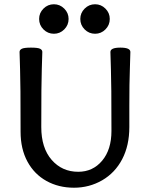

<svg xmlns="http://www.w3.org/2000/svg" viewBox="-20 -879 701 906"><path d="M329.1 6.8Q256.8 6.8 199.2 -25.1Q141.6 -57.1 109.4 -116.7Q77.1 -176.3 77.1 -257.3Q77.1 -490.2 74.7 -551.8Q72.3 -613.3 72.3 -633.8Q72.3 -643.6 83 -648.9Q93.8 -654.3 126 -654.3Q158.7 -654.3 169.2 -648.9Q179.7 -643.6 179.7 -633.8Q179.7 -613.3 177.2 -551.8Q174.8 -490.2 174.8 -279.3Q174.8 -180.7 223.9 -124.5Q272.9 -68.4 349.1 -68.4Q418 -68.4 461.9 -120.6Q505.9 -172.9 505.9 -261.2Q505.9 -490.2 503.4 -551.8Q501 -613.3 501 -633.8Q501 -654.3 547.9 -654.3Q595.2 -654.3 595.2 -633.8Q595.2 -613.3 592.8 -551.8Q590.3 -490.2 590.3 -378.9V-279.3Q590.3 -192.4 556.6 -127.9Q522.9 -63.5 462.2 -28.3Q401.4 6.8 329.1 6.8ZM428.7 -719.7Q399.9 -719.7 379.4 -740.2Q358.9 -760.7 358.9 -789.6Q358.9 -817.9 379.4 -838.4Q399.9 -858.9 428.7 -858.9Q457 -858.9 477.5 -838.4Q498 -817.9 498 -789.6Q498 -760.7 477.5 -740.2Q457 -719.7 428.7 -719.7ZM234.4 -719.7Q205.6 -719.7 185.1 -740.2Q164.6 -760.7 164.6 -789.6Q164.6 -817.9 185.1 -838.4Q205.6 -858.9 234.4 -858.9Q262.7 -858.9 283.2 -838.4Q303.7 -817.9 303.7 -789.6Q303.7 -760.7 283.2 -740.2Q262.7 -719.7 234.4 -719.7Z"/></svg>

Font: Bainsley
Style: Regular
Weight: 400
Designer: Paul James MIller
Foundry: High-Logic / Made with FontCreator
Version: Version 1.411;March 28, 2021;FontCreator 13.0.0.2683 64-bit